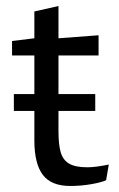

<svg xmlns="http://www.w3.org/2000/svg" viewBox="-20 -607 396 637"><path d="M341 -61 332 -9Q317 -2 283 4Q249 10 213 10Q150 10 122 -27Q94 -64 94 -141V-239H26V-295H94V-423H20V-471L94 -480V-569L174 -587V-480L307 -490V-423H174V-295H296V-239H174V-172Q174 -127 181.5 -101.5Q189 -76 209.5 -64Q230 -52 270 -52Q296 -52 341 -61Z"/></svg>

Font: Enriqueta
Style: Regular
Weight: 400
Designer: Viviana Monsalve, Gustavo Ibarra
Foundry: 72Puntos
Version: Version 2.000